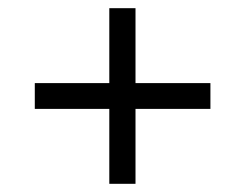

<svg xmlns="http://www.w3.org/2000/svg" viewBox="-20 -592 599 469"><path d="M247 -143V-326H65V-389H247V-572H311V-389H494V-326H311V-143Z"/></svg>

Font: Noto Serif Thai Medium
Style: Regular
Weight: 500
Version: Version 2.001